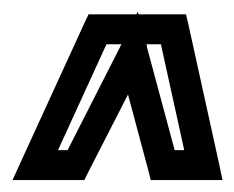

<svg xmlns="http://www.w3.org/2000/svg" viewBox="-20 -729 392 321"><path d="M183 -655 180 -649 93 -478H77L158 -655H183ZM212 -705 210 -709 208 -705H146H128L120 -688L16 -461L1 -428H36H104H121L129 -444L194 -571L228 -444L232 -428H249H317H352L345 -461L295 -688L291 -705H273H212ZM249 -655 288 -478H272L226 -649L225 -655H249Z"/></svg>

Font: Gamestation Display Outline
Style: Italic
Weight: 400
Designer: Jonas Hecksher
Foundry: Jonas Hecksher, Playtypeª, e-types AS
Version: Version 1.003